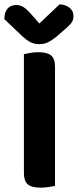

<svg xmlns="http://www.w3.org/2000/svg" viewBox="-36 -856 358 883"><path d="M74 -415H217V-1Q208 1 189 4Q170 7 150 7Q109 7 91.5 -8.5Q74 -24 74 -60ZM217 -240H74V-607Q83 -609 102 -612.5Q121 -616 140 -616Q180 -616 198.5 -601.5Q217 -587 217 -548ZM145 -748Q168 -769 191.5 -792Q215 -815 238 -836Q265 -835 283.5 -820.5Q302 -806 302 -782Q302 -764 292.5 -751Q283 -738 261 -720L222 -686Q199 -668 182.5 -660.5Q166 -653 145 -653Q120 -653 102 -663Q84 -673 67 -689L-16 -768Q-16 -799 -1.5 -816Q13 -833 39 -833Q56 -833 71 -824Q86 -815 109 -789Z"/></svg>

Font: BalooTamma2Bold
Style: Bold
Weight: 700
Designer: Divya Kowshik, Shuchita Grover and Ek Type
Foundry: Ek Type
Version: Version 1.700